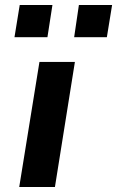

<svg xmlns="http://www.w3.org/2000/svg" viewBox="-20 -749 469 769"><path d="M57 0 138 -501H280L200 0ZM277 -600 296 -729H429L408 -600ZM38 -600 59 -729H190L170 -600Z"/></svg>

Font: Nunito Sans 7pt SemiExpanded
Style: Bold Italic
Weight: 700
Width: 6
Italic angle: -9°
Designer: Vernon Adams
Foundry: Vernon Adams
Version: Version 3.101;gftools[0.9.27]